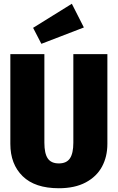

<svg xmlns="http://www.w3.org/2000/svg" viewBox="-20 -983 625 1021"><path d="M551 -218Q551 -150 522.5 -97Q494 -44 436 -13Q378 18 293 18Q166 18 100.5 -46Q35 -110 35 -218V-695H216V-224Q216 -167 234 -140.5Q252 -114 293 -114Q334 -114 352 -141Q370 -168 370 -224V-695H551ZM362 -963 426 -837 200 -750 156 -835Z"/></svg>

Font: Fira Sans Condensed ExtraBold
Style: Regular
Weight: 800
Width: 3
Designer: Carrois Corporate & Edenspiekermann AG
Foundry: Carrois Corporate GbR & Edenspiekermann AG
Version: Version 4.203